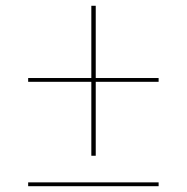

<svg xmlns="http://www.w3.org/2000/svg" viewBox="-20 -642 644 662"><path d="M310.1 -622.1V-373H526.9V-359.9H310.1V-105H294.9V-359.9H77.1V-373H294.9V-622.1ZM77.1 0V-13.2H526.9V0Z"/></svg>

Font: Human Sans Thin
Style: Regular
Weight: 100
Designer: Tim Radville
Foundry: Continuum
Version: Version 1.000;FEAKit 1.0